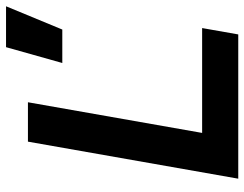

<svg xmlns="http://www.w3.org/2000/svg" viewBox="-106 -700 806 633"><g transform="rotate(-90 296.5 -383.0)"><path d="M24.4 0H500L521 -119.1H175.3L276.4 -693.4H146.5ZM405.8 -580.1H516.1L592.8 -765.6H458Z"/></g></svg>

Font: Cascadia Mono PL
Style: Bold Italic
Weight: 700
Italic angle: -10°
Monospace: yes
Designer: Aaron Bell
Foundry: Saja Typeworks
Version: Version 2404.023